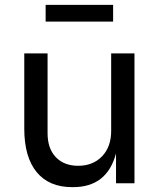

<svg xmlns="http://www.w3.org/2000/svg" viewBox="-20 -755 668 791"><path d="M80 -225V-535H176V-206Q176 -143 210 -107.5Q244 -72 302 -72Q363 -72 400.5 -111Q438 -150 438 -216V-535H534V0H458V-123Q421 16 281 16H277Q182 16 131 -46Q80 -108 80 -225ZM168 -735H446V-666H168Z"/></svg>

Font: Sora-SIA
Style: Regular
Weight: 400
Designer: Jonathan Barnbrook, Julián Moncada
Foundry: Barnbrook Fonts
Version: Version 2.000